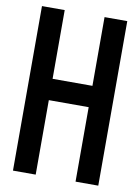

<svg xmlns="http://www.w3.org/2000/svg" viewBox="-90 -845 679 931"><g transform="rotate(10 250.0 -380.0)"><path d="M40 -785.2H151.9V-446.8H348.1V-785.2H460V24.9H348.1V-341.8H151.9V24.9H40Z"/></g></svg>

Font: BIZ UDGothic
Style: Bold
Weight: 700
Monospace: yes
Designer: TypeBank Co., Ltd.
Foundry: Morisawa Inc.
Version: Version 1.05